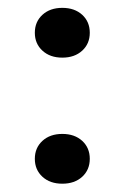

<svg xmlns="http://www.w3.org/2000/svg" viewBox="-20 -447 311 479"><path d="M135.5 -303.2Q104.8 -303.2 85.9 -320.6Q66.9 -337.9 66.9 -365.3Q66.9 -392.7 85.9 -410.1Q104.8 -427.4 135.5 -427.4Q166.1 -427.4 185.1 -410.1Q204 -392.7 204 -365.3Q204 -337.9 185.1 -320.6Q166.1 -303.2 135.5 -303.2ZM135.5 11.3Q104.8 11.3 85.9 -6Q66.9 -23.4 66.9 -50.8Q66.9 -78.2 85.9 -95.6Q104.8 -112.9 135.5 -112.9Q166.1 -112.9 185.1 -95.6Q204 -78.2 204 -50.8Q204 -23.4 185.1 -6Q166.1 11.3 135.5 11.3Z"/></svg>

Font: Playfair 12pt Medium
Style: Regular
Weight: 500
Designer: Claus Eggers Sørensen
Foundry: Claus Eggers Sørensen
Version: Version 2.000;gftools[0.9.28]